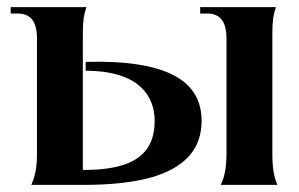

<svg xmlns="http://www.w3.org/2000/svg" viewBox="-20 -520 840 540"><path d="M601 0H760C750 -24 746 -48 746 -89V-427C746 -462 749 -479 756 -500H543V-482H562C599 -482 617 -460 617 -411V-94C617 -49 613 -27 601 0ZM68 0H213C358 0 547 -22 547 -180C547 -294 448 -352 221 -346V-321C374 -321 415 -247 415 -180C415 -95 366 -41 213 -42V-427C213 -462 216 -479 223 -500H10V-482H29C66 -482 84 -460 84 -411V-94C84 -49 80 -27 68 0Z"/></svg>

Font: Sinistre
Style: Bold
Weight: 700
Designer: Jules Durand
Foundry: Collletttivo
Version: Version 69.420;Glyphs 3.2 (3217)